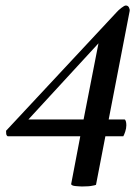

<svg xmlns="http://www.w3.org/2000/svg" viewBox="-20 -670 506 696"><path d="M83 -237H283L337 -513ZM271 -176H8Q3 -179 2.5 -185Q2 -191 2 -196L403 -626Q409 -633 420 -641.5Q431 -650 436 -650Q444 -650 447.5 -643Q451 -636 450 -630L374 -237H431Q434 -237 436 -231Q438 -225 438 -216Q438 -205 434 -193Q430 -181 427 -176H362L328 0Q323 2 316 3Q304 6 277 6Q273 6 266.5 5.5Q260 5 253.5 4.5Q247 4 242.5 2Q238 0 238 -3Z"/></svg>

Font: Vermiglione Medium
Style: Italic
Weight: 500
Italic angle: -11°
Version: Version 1.000